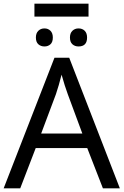

<svg xmlns="http://www.w3.org/2000/svg" viewBox="-30 -1034 678 1054"><path d="M456 -1014V-943H159V-1014ZM260 -828Q260 -803 247 -791Q234 -779 214 -779Q194 -779 180.5 -791Q167 -803 167 -828Q167 -852 180.5 -865Q194 -878 214 -878Q234 -878 247 -865Q260 -852 260 -828ZM401 -878Q422 -878 435 -865Q448 -852 448 -828Q448 -779 401 -779Q381 -779 367.5 -791Q354 -803 354 -828Q354 -852 367.5 -865Q381 -878 401 -878ZM535 0 449 -221H166L81 0H-10L269 -717H350L628 0ZM422 -301 342 -517Q326 -560 308 -624Q293 -564 277 -517L196 -301Z"/></svg>

Font: Advent Sans Logo
Style: Regular
Weight: 400
Designer: Types & Symbols
Foundry: Types & Symbols
Version: Version 1.002